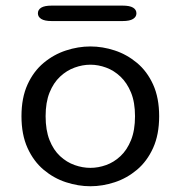

<svg xmlns="http://www.w3.org/2000/svg" viewBox="-20 -653 624 684"><path d="M302 10.5Q258.5 10.5 215 -3.8Q171.5 -18 135.5 -48.2Q99.5 -78.5 78 -126Q56.5 -173.5 56.5 -239Q56.5 -304.5 78 -351.8Q99.5 -399 135.5 -429Q171.5 -459 215 -473.2Q258.5 -487.5 302 -487.5Q345.5 -487.5 388.8 -473.2Q432 -459 468 -429Q504 -399 525.5 -351.8Q547 -304.5 547 -239Q547 -173.5 525.5 -126Q504 -78.5 468 -48.2Q432 -18 388.8 -3.8Q345.5 10.5 302 10.5ZM302 -55Q330 -55 358 -65Q386 -75 409.2 -96.8Q432.5 -118.5 446.8 -153.8Q461 -189 461 -239Q461 -288.5 446.8 -323.2Q432.5 -358 409.2 -380Q386 -402 358 -412.2Q330 -422.5 302 -422.5Q274 -422.5 245.8 -412.2Q217.5 -402 194 -380Q170.5 -358 156.5 -323.2Q142.5 -288.5 142.5 -239Q142.5 -189 156.5 -153.8Q170.5 -118.5 194 -96.8Q217.5 -75 245.8 -65Q274 -55 302 -55ZM115 -605.5Q115 -618.5 127 -625.8Q139 -633 164 -633H417Q442 -633 454 -625.8Q466 -618.5 466 -605.5Q466 -593 454 -585.5Q442 -578 417 -578H164Q139 -578 127 -585.5Q115 -593 115 -605.5Z"/></svg>

Font: Sono
Style: Regular
Weight: 400
Designer: Tyler Finck
Foundry: Tyler Finck
Version: Version 2.112